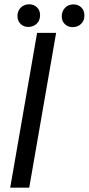

<svg xmlns="http://www.w3.org/2000/svg" viewBox="-20 -862 408 882"><path d="M114.3 0H26.9L150.4 -710.9H237.8ZM278.3 -825.7Q292.5 -840.8 315.4 -841.8Q316.4 -841.8 316.9 -841.8Q339.4 -841.8 353.5 -827.9Q367.7 -814 367.7 -791.5Q367.7 -790.5 367.7 -790Q367.7 -767.1 353 -752.7Q338.4 -738.3 315.4 -737.3Q314.5 -737.3 314 -737.3Q292.5 -737.3 278.1 -751Q263.7 -764.6 263.7 -786.6Q263.7 -810.1 278.3 -825.7ZM60.1 -789.1Q60.5 -811.5 74.7 -826.4Q88.9 -841.3 112.3 -842.3Q113.3 -842.3 113.8 -842.3Q135.3 -842.3 149.7 -828.4Q164.1 -814.5 164.1 -792.5Q164.1 -768.6 149.4 -753.9Q134.8 -739.3 111.8 -738.3Q110.8 -738.3 110.4 -738.3Q88.4 -738.3 74.7 -752Q60.1 -766.1 60.1 -789.1Z"/></svg>

Font: MAUL Condensed Italic
Style: Condenced Regular Italic
Weight: 400
Italic angle: -12°
Designer: MAUL
Version: Version 1.0; 2020; ttfautohint (v1.8.3)